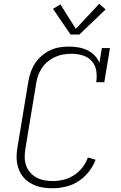

<svg xmlns="http://www.w3.org/2000/svg" viewBox="-20 -990 640 1018"><path d="M260 8Q237 8 215.5 5.5Q194 3 174 -4Q154 -11 136.5 -22Q119 -33 105.5 -48.5Q92 -64 83.5 -83Q75 -102 71 -123Q67 -144 68 -166.5Q69 -189 73 -211L130 -556Q134 -581 142.5 -606Q151 -631 165.5 -653.5Q180 -676 201 -694Q222 -712 246 -723.5Q270 -735 296 -739Q322 -743 347 -743Q372 -743 397 -738.5Q422 -734 443.5 -723.5Q465 -713 481.5 -696Q498 -679 507 -657L520 -735H563L533 -554H490Q495 -584 490.5 -614Q486 -644 467 -665.5Q448 -687 419.5 -696Q391 -705 361 -705Q339 -705 317 -701.5Q295 -698 274.5 -689Q254 -680 235.5 -665.5Q217 -651 204 -632Q191 -613 183 -592Q175 -571 172 -549L115 -204Q111 -181 111 -158Q111 -135 118 -114Q125 -93 139 -76.5Q153 -60 172 -49.5Q191 -39 213.5 -34.5Q236 -30 260 -30Q288 -30 317 -37Q346 -44 371.5 -60.5Q397 -77 416.5 -101.5Q436 -126 446 -155L487 -143Q474 -109 450.5 -79Q427 -49 396 -29Q365 -9 329.5 -0.5Q294 8 260 8ZM354 -807 261 -943 300 -967 382 -837 506 -970 540 -940 401 -807Z"/></svg>

Font: Iosevka Curly Slab XLtEx
Style: Italic
Weight: 200
Width: 7
Italic angle: -9°
Monospace: yes
Designer: Belleve Invis
Foundry: Belleve Invis
Version: Version 11.1.0; ttfautohint (v1.8.3)